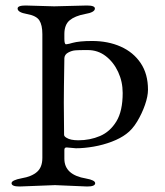

<svg xmlns="http://www.w3.org/2000/svg" viewBox="-20 -673 599 698"><path d="M177 -650 296 -653Q325 -653 325 -642Q325 -628 289 -622Q252 -615 233 -599Q214 -583 214 -549V-532Q214 -512 220 -512Q221 -512 224 -512.5Q227 -513 232 -514L243 -517Q268 -524 315 -524Q373 -524 419 -503.5Q465 -483 491.5 -443.5Q518 -404 518 -347Q518 -323 507 -291.5Q496 -260 478.5 -231Q461 -202 439 -186Q418 -170 386.5 -158Q355 -146 320.5 -140Q286 -134 256 -134L222 -137Q214 -137 214 -128V-96Q214 -37 293 -24Q326 -18 326 -7Q326 5 297 5L180 0L51 5Q22 5 22 -7Q22 -18 59 -25Q95 -31 114.5 -48Q134 -65 134 -99V-549Q134 -582 123 -599Q112 -616 78 -622Q44 -628 44 -642Q44 -653 73 -653ZM213 -183Q213 -177 222 -172Q236 -163 265 -163Q307 -163 343.5 -178.5Q380 -194 403 -231.5Q426 -269 426 -335Q426 -376 409.5 -411.5Q393 -447 364.5 -469Q336 -491 299 -491H289Q267 -491 254 -490Q241 -489 228 -482Q215 -475 214 -462Q213 -402 212.5 -361.5Q212 -321 212 -300Z"/></svg>

Font: Benne
Style: Regular
Weight: 400
Designer: John-Daniel Harrington
Version: Version 1.001